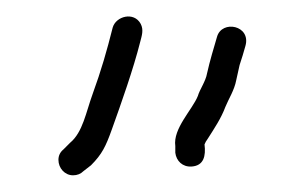

<svg xmlns="http://www.w3.org/2000/svg" viewBox="-20 -650 365 230"><path d="M225 -477C225.7 -479 227 -481.3 229 -484C237 -496.6 244.9 -508.3 250 -522C253.8 -531.4 260.8 -542 263 -554L267 -572C270 -580.9 271.7 -586.9 274 -595C281 -619.6 245.9 -626.5 240 -606C236.1 -592.5 231.4 -577.4 228 -562C226.4 -552.5 219.2 -542.8 217 -535C210.5 -518.7 187 -496 190 -475V-467C191.2 -457.2 198.7 -449.8 209.5 -450.5C224.2 -451.5 226.7 -463.2 225 -477ZM67.5 -440C72.5 -440 76.7 -441.7 80 -445L89 -452C102.3 -465.3 106.8 -474.9 114 -495C125.3 -526.5 139.8 -567.4 148 -600C149.8 -607.1 152.4 -614.2 148.5 -621.5C140.5 -636.3 118.9 -630.7 115 -617C108.1 -589.5 101.1 -565.2 91 -537.5C83 -515.6 79.2 -491.6 64 -479L56 -471C52 -467.7 50 -463.5 50 -458.5C50 -448.6 57.6 -440 67.5 -440Z"/></svg>

Font: HoneyBee
Style: Lit
Weight: 300
Foundry: Cannot Into Space Fonts
Version: Version 0.89